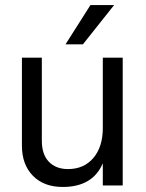

<svg xmlns="http://www.w3.org/2000/svg" viewBox="-20 -736 580 762"><path d="M467 0H388V-88Q348 6 229 6Q154 6 110.5 -38.5Q67 -83 67 -158V-507H146V-178Q146 -123 174 -94Q202 -65 250 -65Q313 -65 350.5 -109Q388 -153 388 -228V-507H467ZM309 -560H240L339 -716H433Z"/></svg>

Font: Hind Madurai
Style: Regular
Weight: 400
Designer: Jyotish Sonowal
Foundry: Indian Type Foundry
Version: Version 1.001;PS 1.0;hotconv 1.0.86;makeotf.lib2.5.63406; tt